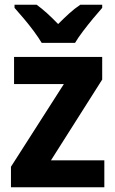

<svg xmlns="http://www.w3.org/2000/svg" viewBox="-20 -786 484 806"><path d="M418 0H26V-86L248 -433H39V-547H409V-452L194 -113H418ZM155 -606Q142 -628 122 -655Q102 -682 80 -708Q58 -734 41 -753V-766H134Q156 -750 178 -730Q200 -710 224 -685Q249 -710 271 -730Q293 -750 317 -766H409V-753Q392 -734 370.5 -708Q349 -682 328.5 -655Q308 -628 295 -606Z"/></svg>

Font: Noto Sans Lao SemiCondensed
Style: Bold
Weight: 700
Width: 4
Designer: Monotype Design Team
Foundry: Monotype Imaging Inc.
Version: Version 2.003; ttfautohint (v1.8.4.7-5d5b)